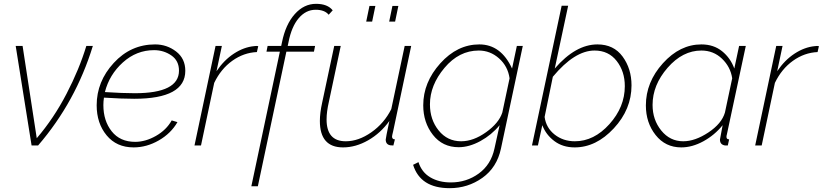

<svg xmlns="http://www.w3.org/2000/svg" viewBox="-20 -760 4298 1003"><path d="M62 -520H98L172 -38Q261 -142 327.5 -270Q394 -398 431 -520H465Q376 -229 179 0H145Z M681 -244Q616 -244 523 -250Q520 -230 520 -211Q520 -129 563.5 -74Q607 -19 686 -19Q740 -19 794.5 -50Q849 -81 877 -131L907 -122Q873 -63 809.5 -26.5Q746 10 678 10Q589 10 537 -53Q485 -116 485 -210Q485 -334 574 -431Q663 -528 790 -528Q852 -528 900 -491Q948 -454 948 -390Q948 -244 681 -244ZM785 -498Q693 -498 622 -434Q551 -370 528 -279Q621 -273 684 -273Q915 -273 915 -391Q915 -443 875 -470.5Q835 -498 785 -498Z M1106 -520H1139L1111 -388Q1150 -446 1202 -480Q1254 -514 1308 -519Q1319 -521 1329 -519L1322 -488Q1253 -485 1193.5 -442.5Q1134 -400 1099 -327L1030 0H996Z M1442 -490H1372L1378 -520H1449L1453 -539Q1472 -633 1520 -686.5Q1568 -740 1631 -740Q1691 -740 1718 -706L1697 -683Q1676 -709 1629 -709Q1578 -709 1540.5 -665Q1503 -621 1487 -539L1483 -520H1626L1620 -490H1476L1327 213H1293Z M1893 -647 1910 -729H1941L1924 -647ZM2013 -647 2030 -729H2061L2044 -647ZM1651 -128Q1651 -170 1663 -224L1726 -520H1760L1698 -228Q1686 -176 1686 -136Q1686 -22 1786 -22Q1853 -22 1920 -69Q1987 -116 2024 -190L2094 -520H2128L2034 -75Q2028 -51 2028 -47Q2028 -32 2043 -32L2035 0Q2023 0 2019 -1Q1995 -5 1995 -31Q1995 -38 2014 -128Q1968 -64 1903 -27Q1838 10 1772 10Q1651 10 1651 -128Z M2138 101 2166 87Q2183 140 2228 166.5Q2273 193 2335 193Q2417 193 2481 146.5Q2545 100 2563 16L2590 -106Q2548 -55 2489.5 -23Q2431 9 2376 9Q2292 9 2241.5 -55.5Q2191 -120 2191 -210Q2191 -330 2280 -429Q2369 -528 2484 -528Q2597 -528 2655 -402L2680 -520H2711L2597 16Q2576 115 2500 169Q2424 223 2329 223Q2176 223 2138 101ZM2604 -172 2642 -351Q2633 -414 2587 -455Q2541 -496 2481 -496Q2378 -496 2302 -405.5Q2226 -315 2226 -215Q2226 -135 2271.5 -78.5Q2317 -22 2389 -22Q2453 -22 2519.5 -69.5Q2586 -117 2604 -172Z M2813 -106 2790 0H2759L2914 -730H2948L2878 -402Q2987 -528 3101 -528Q3186 -528 3232.5 -464.5Q3279 -401 3279 -314Q3279 -189 3186.5 -89.5Q3094 10 2982 10Q2920 10 2876 -23Q2832 -56 2813 -106ZM3244 -310Q3244 -387 3201.5 -441.5Q3159 -496 3086 -496Q2982 -496 2868 -359L2825 -149Q2833 -92 2877.5 -57Q2922 -22 2983 -22Q3083 -22 3163.5 -111.5Q3244 -201 3244 -310Z M3354 -209Q3354 -331 3443 -429.5Q3532 -528 3644 -528Q3708 -528 3752 -492.5Q3796 -457 3816 -402L3841 -520H3876L3777 -57Q3775 -51 3775 -45Q3775 -32 3789 -32L3782 0H3768Q3741 -4 3741 -31Q3741 -35 3755 -106Q3713 -54 3654.5 -22Q3596 10 3539 10Q3456 10 3405 -54.5Q3354 -119 3354 -209ZM3767 -172 3805 -351Q3796 -411 3751.5 -453.5Q3707 -496 3644 -496Q3546 -496 3467.5 -406Q3389 -316 3389 -212Q3389 -134 3434.5 -78Q3480 -22 3549 -22Q3611 -22 3680.5 -68Q3750 -114 3767 -172Z M4035 -520H4068L4040 -388Q4079 -446 4131 -480Q4183 -514 4237 -519Q4248 -521 4258 -519L4251 -488Q4182 -485 4122.5 -442.5Q4063 -400 4028 -327L3959 0H3925Z"/></svg>

Font: Raleway-v4020 ExtraLight
Style: Italic
Weight: 275
Italic angle: -12°
Designer: Matt McInerney, Pablo Impallari, Rodrigo Fuenzalida
Foundry: Matt McInerney, Pablo Impallari, Rodrigo Fuenzalida
Version: Version 4.020;PS 004.020;hotconv 1.0.88;makeotf.lib2.5.64775